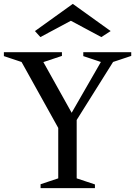

<svg xmlns="http://www.w3.org/2000/svg" viewBox="-20 -969 696 989"><path d="M189 -20 297 -56 280 -32V-310L82 -666L108 -644L0 -680V-700H299V-681L188 -644L194 -666L357 -374H341L509 -666L517 -644L409 -680V-700H656V-681L545 -644L572 -665L375 -351V-32L358 -56L469 -19V0H189ZM160 -809 355 -949 550 -809 502 -778 345 -862 188 -778Z"/></svg>

Font: Wittgenstein
Style: Regular
Weight: 400
Designer: Jörg Drees
Foundry: Jörg Drees
Version: Version 1.003;Glyphs 3.1.2 (3151)